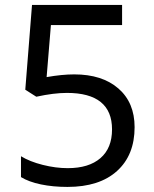

<svg xmlns="http://www.w3.org/2000/svg" viewBox="-20 -734 612 764"><path d="M63.5 -29.3V-112.3Q98.6 -90.8 150.1 -77.9Q201.7 -64.9 249.5 -64.9Q333.5 -64.9 379.6 -104.7Q425.8 -144.5 425.8 -219.2Q425.8 -291.5 380.9 -327.9Q335.9 -364.3 246.6 -364.3Q193.8 -364.3 124.5 -349.1L80.6 -377L107.4 -714.4H465.8V-634.3H182.6L165.5 -427.2Q226.6 -438 275.4 -438Q386.7 -438 451.2 -381.8Q515.6 -325.7 515.6 -228Q515.6 -116.7 445.6 -53.5Q375.5 9.8 248.5 9.8Q190.9 9.8 142.8 -0.2Q94.7 -10.3 63.5 -29.3Z"/></svg>

Font: Noto Sans Malayalam
Style: Regular
Weight: 400
Designer: Monotype Design team
Foundry: Monotype Imaging Inc.
Version: Version 1.02